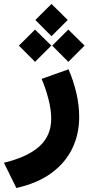

<svg xmlns="http://www.w3.org/2000/svg" viewBox="-67 -669 444 958"><path d="M109.4 -569.3 189.9 -649.4 271 -569.3 189.9 -488.3ZM193.4 -441.4 273.9 -521.5 355 -441.4 273.9 -360.4ZM27.3 -441.4 107.9 -521.5 189 -441.4 107.9 -360.4ZM274.9 -323.2Q298.8 -268.6 313.5 -207Q328.1 -145.5 328.1 -84.5Q328.1 0 293.9 71.3Q259.8 142.6 190.4 193.8Q121.1 245.1 14.6 269L-47.4 143.1Q71.3 114.3 129.9 61Q188.5 7.8 188.5 -76.7Q188.5 -121.6 174.6 -175.3Q160.6 -229 140.6 -275.4Z"/></svg>

Font: Vazir Black
Style: Black
Weight: 900
Designer: Saber Rastikerdar
Foundry: Saber Rastikerdar
Version: Version 30.0.0